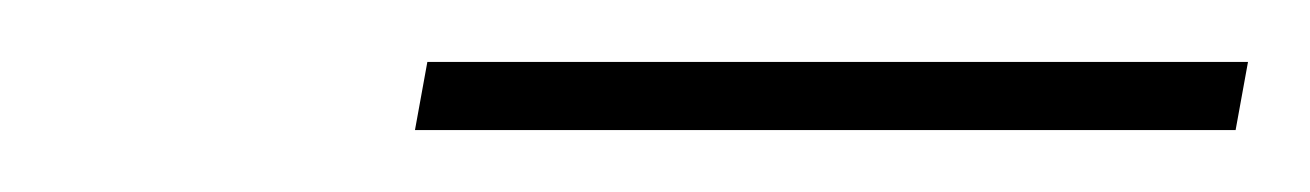

<svg xmlns="http://www.w3.org/2000/svg" viewBox="-20 -570 423 62"><path d="M114 -528 118 -550H383L379 -528Z"/></svg>

Font: Ysabeau Office Thin
Style: Italic
Weight: 250
Italic angle: -12°
Designer: Christian Thalmann (Catharsis Fonts)
Version: Version 2.001;gftools[0.9.30]; featfreeze: tnum,lnum,ss02